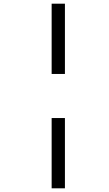

<svg xmlns="http://www.w3.org/2000/svg" viewBox="-20 -780 591 1041"><path d="M260 -379V-760H332V-379ZM332 -140V241H260V-140Z"/></svg>

Font: BC Sans
Style: Italic
Weight: 400
Italic angle: -12°
Designer: Monotype Design Team
Designer: Province of B.C.
Foundry: Monotype Imaging Inc.
Version: Version 2.000;GOOG;noto-source:20170915:90ef993387c0